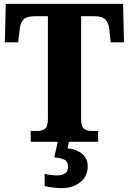

<svg xmlns="http://www.w3.org/2000/svg" viewBox="-20 -734 667 994"><path d="M139 0H488V-56H456Q431 -56 415.5 -66.5Q400 -77 400 -119V-650H468Q510 -650 526 -632.5Q542 -615 546 -582L553 -515H622L617 -714H10L5 -515H74L82 -582Q85 -615 101 -632.5Q117 -650 159 -650H228V-121Q228 -78 212.5 -67Q197 -56 172 -56H139ZM297 240Q357 240 395.5 209.5Q434 179 434 126Q434 86 404.5 62Q375 38 330 34L339 -9H281L261 81Q292 83 312 92Q332 101 332 130Q332 174 275 174Q246 174 211 166V229Q228 234 255 237Q282 240 297 240Z"/></svg>

Font: Noto Serif SemiCondensed Extra
Style: Regular
Weight: 800
Width: 4
Designer: Monotype Design Team
Foundry: Monotype Imaging Inc.
Version: Version 1.002